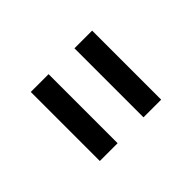

<svg xmlns="http://www.w3.org/2000/svg" viewBox="-66 -875 551 551"><g transform="rotate(-45 209.5 -600.0)"><path d="M85 -460H157.2V-740.2H85ZM262.2 -460H334V-740.2H262.2Z"/></g></svg>

Font: Plexus Sans
Style: Regular
Weight: 400
Version: Version 2.001;PS 002.001;hotconv 1.0.70;makeotf.lib2.5.58329